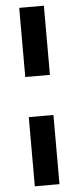

<svg xmlns="http://www.w3.org/2000/svg" viewBox="-60 -802 391 954"><g transform="rotate(-5 135.5 -325.0)"><path d="M74 -425V-770H197V-425ZM74 120V-225H197V120Z"/></g></svg>

Font: Radio Canada Big SemiBold
Style: Regular
Weight: 600
Designer: Étienne Aubert Bonn
Foundry: Coppers and Brasses
Version: Version 1.001